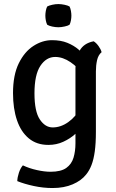

<svg xmlns="http://www.w3.org/2000/svg" viewBox="-20 -704 568 944"><path d="M479.5 -447.5Q463 -433.5 457.2 -407.8Q451.5 -382 451.5 -353V-57Q451.5 0.5 446 40.2Q440.5 80 430 107.2Q419.5 134.5 403.5 154Q380 184 337.5 202.2Q295 220.5 238.5 220.5Q192.5 220.5 146 210.5Q99.5 200.5 65 186.5Q65.5 167.5 73 145Q80.5 122.5 92.5 109Q124 124 161.5 132.2Q199 140.5 228.5 140.5Q279.5 140.5 305.8 121.8Q332 103 341.5 71.2Q351 39.5 351 1V-369Q351 -417 371.2 -454.2Q391.5 -491.5 440.5 -501Q453 -493.5 464.5 -477.5Q476 -461.5 479.5 -447.5ZM44 -246Q44 -335 72.2 -392.5Q100.5 -450 144.5 -478.2Q188.5 -506.5 235.5 -506.5Q279 -506.5 311 -493.5Q343 -480.5 366.2 -460.5Q389.5 -440.5 406 -419.5L392 -331Q365.5 -372 327.2 -398Q289 -424 251.5 -424Q207.5 -424 178.5 -380.2Q149.5 -336.5 149.5 -245Q149.5 -156 175.8 -116.8Q202 -77.5 239 -77.5Q279 -77.5 315.8 -103.8Q352.5 -130 373 -170.5L388.5 -91Q375 -68 350 -45.2Q325 -22.5 291.2 -7Q257.5 8.5 218 8.5Q160.5 8.5 121.8 -23.5Q83 -55.5 63.5 -112.8Q44 -170 44 -246ZM203 -627Q203 -638 205.2 -650.5Q207.5 -663 212 -672Q221 -677 236.8 -680.5Q252.5 -684 267 -684Q281 -684 297.5 -680.5Q314 -677 322 -672Q326.5 -663 328.8 -650.2Q331 -637.5 331 -627Q331 -616.5 328.8 -604Q326.5 -591.5 322 -582.5Q315 -577.5 298 -573.8Q281 -570 267 -570Q252.5 -570 236.5 -573.5Q220.5 -577 212 -582.5Q207.5 -591.5 205.2 -604Q203 -616.5 203 -627Z"/></svg>

Font: Signika
Style: Regular
Weight: 400
Designer: Anna Giedry
Foundry: Anna Giedry
Version: Version 2.001